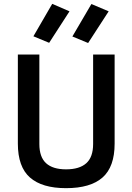

<svg xmlns="http://www.w3.org/2000/svg" viewBox="-20 -969 690 1000"><path d="M73 -221V-685H185V-219Q185 -151 220 -119Q255 -87 324 -87Q394 -87 429.5 -119Q465 -151 465 -219V-685H577V-221Q577 -100 514 -44.5Q451 11 324 11Q199 11 136 -44.5Q73 -100 73 -221ZM154 -780 252 -949 342 -910 236 -746ZM357 -779 456 -948 546 -910 439 -745Z"/></svg>

Font: Cairo SemiBold
Style: Regular
Weight: 600
Designer: Mohamed Gaber, Accademia di Belle Arti di Urbino and others
Foundry: Kief Type Foundry, Accademia di Belle Arti di Urbino and others
Version: Version 3.011